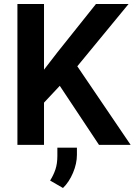

<svg xmlns="http://www.w3.org/2000/svg" viewBox="-20 -731 679 969"><path d="M479.5 0 281.7 -297.9 202.1 -212.9V0H67.9V-710.9H202.1V-379.4L270 -467.3L464.4 -710.9H628.9L370.1 -396.5L639.2 0ZM368.2 14.2V50.3Q368.2 94.2 348.6 140.9Q329.1 187.5 297.9 217.8L232.9 180.2Q250 153.3 259.8 124Q269.5 94.7 269.5 55.7V14.2Z"/></svg>

Font: Vazirmatn RD FD SemiBold
Style: Regular
Weight: 600
Designer: Saber Rastikerdar
Foundry: Saber Rastikerdar
Version: Version 33.003